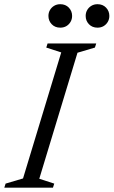

<svg xmlns="http://www.w3.org/2000/svg" viewBox="-37 -872 528 892"><path d="M247.5 -628.5 178 -651 184 -670H410L404 -651L323 -627L145.5 -41.5L215 -19L209 0H-17L-11 -19L70 -43ZM243 -743.5Q218.5 -743.5 203.2 -759.5Q188 -775.5 188 -798Q188 -813 195 -825.2Q202 -837.5 214.5 -845Q227 -852.5 243 -852.5Q267.5 -852.5 282.8 -836.5Q298 -820.5 298 -798Q298 -783 291 -770.8Q284 -758.5 271.8 -751Q259.5 -743.5 243 -743.5ZM416 -743.5Q391.5 -743.5 376.2 -759.5Q361 -775.5 361 -798Q361 -813 368 -825.2Q375 -837.5 387.5 -845Q400 -852.5 416 -852.5Q440.5 -852.5 455.8 -836.5Q471 -820.5 471 -798Q471 -783 464 -770.8Q457 -758.5 444.8 -751Q432.5 -743.5 416 -743.5Z"/></svg>

Font: Newsreader 16pt
Style: Italic
Weight: 400
Italic angle: -17°
Designer: Hugues Gentile
Foundry: Production Type
Version: Version 1.003